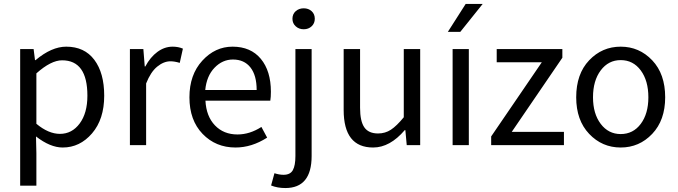

<svg xmlns="http://www.w3.org/2000/svg" viewBox="-20 -734 3430 971"><path d="M82 205V-486H150L157 -430H160Q241 -498 315 -498Q407 -498 457 -431.5Q507 -365 507 -250Q507 -131 445.5 -59.5Q384 12 297 12Q234 12 162 -44L164 41V205ZM164 -108Q225 -57 283 -57Q344 -57 383 -109.5Q422 -162 422 -250Q422 -429 294 -429Q238 -429 164 -363Z M637 0V-486H705L712 -398H715Q740 -445 776 -471.5Q812 -498 853 -498Q882 -498 905 -488L889 -416Q863 -424 842 -424Q808 -424 775 -397Q742 -370 719 -312V0Z M938 -242Q938 -356 1003 -427Q1068 -498 1156 -498Q1248 -498 1299 -436.5Q1350 -375 1350 -270Q1350 -243 1347 -225H1019Q1023 -146 1067 -100Q1111 -54 1181 -54Q1243 -54 1302 -92L1331 -38Q1253 12 1171 12Q1071 12 1004.5 -57Q938 -126 938 -242ZM1018 -279H1278Q1278 -353 1246.5 -393Q1215 -433 1158 -433Q1105 -433 1065 -391.5Q1025 -350 1018 -279Z M1351 204 1368 142Q1392 150 1414 150Q1448 150 1461 126.5Q1474 103 1474 55V-486H1556V55Q1556 217 1423 217Q1383 217 1351 204ZM1459 -639Q1459 -663 1475.5 -677.5Q1492 -692 1516 -692Q1540 -692 1556 -677.5Q1572 -663 1572 -639Q1572 -616 1556 -601Q1540 -586 1516 -586Q1492 -586 1475.5 -601Q1459 -616 1459 -639Z M1718 -178V-486H1801V-189Q1801 -121 1822.5 -90Q1844 -59 1892 -59Q1928 -59 1957 -78Q1986 -97 2022 -141V-486H2105V0H2037L2030 -76H2027Q1952 12 1867 12Q1718 12 1718 -178Z M2245 -573 2335 -714H2421L2308 -573ZM2269 0V-486H2351V0Z M2464 0V-44L2720 -419H2492V-486H2824V-442L2568 -67H2832V0Z M2894 -242Q2894 -360 2959.5 -429Q3025 -498 3119 -498Q3213 -498 3278.5 -429Q3344 -360 3344 -242Q3344 -126 3278.5 -57Q3213 12 3119 12Q3025 12 2959.5 -57Q2894 -126 2894 -242ZM2979 -242Q2979 -159 3018 -107.5Q3057 -56 3119 -56Q3182 -56 3220.5 -107.5Q3259 -159 3259 -242Q3259 -326 3220.5 -378Q3182 -430 3119 -430Q3057 -430 3018 -378Q2979 -326 2979 -242Z"/></svg>

Font: RibengUni
Style: Regular
Weight: 400
Designer: (1) Dr. Andrew Glass (Senior Program Manager at Microsoft Corporation)
(2) Bivuti Chakma (Chakma Font Designer & Keyboar
Foundry: Bivuti Chakma
Version: Version 2.2022; Updated on: 03 June 2022; Friday